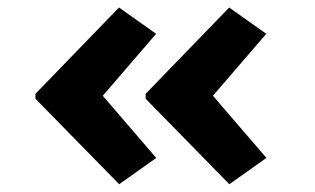

<svg xmlns="http://www.w3.org/2000/svg" viewBox="-20 -512 830 506"><path d="M584.4 -26.5 363.8 -251.8V-264.7L584 -492.2L681.7 -422.9L521.2 -236.4L521.7 -282.3L682.1 -95.8ZM294.1 -26.5 73.4 -251.8V-264.7L293.6 -492.2L391.4 -422.9L230.9 -236.4L231.3 -282.3L391.8 -95.8Z"/></svg>

Font: Lexend Mega
Style: Regular
Weight: 400
Designer: Bonnie Shaver-Troup, Thomas Jockin
Foundry: Lexend
Version: Version 1.007